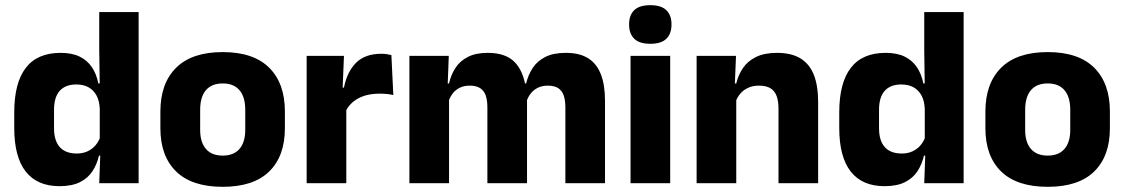

<svg xmlns="http://www.w3.org/2000/svg" viewBox="-20 -707 4336 741"><path d="M209.5 11.5Q123.5 11.5 79.2 -45Q35 -101.5 35 -213V-273.5Q35 -387 79.5 -445Q124 -503 214 -503Q258 -503 287.5 -488.5Q317 -474 334.8 -447.5Q352.5 -421 359.5 -385H401L365 -286Q364 -316.5 353 -337.5Q342 -358.5 322.2 -369.8Q302.5 -381 274.5 -381Q232.5 -381 210.5 -356.5Q188.5 -332 188.5 -283V-212.5Q188.5 -164 210.8 -139.2Q233 -114.5 276.5 -114.5Q299.5 -114.5 317.8 -123Q336 -131.5 348.8 -146.5Q361.5 -161.5 367.5 -180.5L405 -106.5H362Q354.5 -73.5 337 -46.5Q319.5 -19.5 288.5 -4Q257.5 11.5 209.5 11.5ZM515 0H363L367.5 -124.5L365 -150.5V-349.5V-371L363 -513.5V-660.5H515Z M839.5 14Q720.5 14 659.8 -45.2Q599 -104.5 599 -212V-276.5Q599 -385.5 660 -445.8Q721 -506 839.5 -506Q958 -506 1018.8 -445.8Q1079.5 -385.5 1079.5 -276.5V-212Q1079.5 -104.5 1019 -45.2Q958.5 14 839.5 14ZM839.5 -106.5Q882 -106.5 904.2 -132.2Q926.5 -158 926.5 -205.5V-283Q926.5 -333 904.2 -359Q882 -385 839.5 -385Q797 -385 774.8 -359Q752.5 -333 752.5 -283V-205.5Q752.5 -158 774.8 -132.2Q797 -106.5 839.5 -106.5Z M1313.5 -276 1271.5 -369H1307.5Q1319.5 -430 1354.2 -464.8Q1389 -499.5 1452.5 -499.5Q1463.5 -499.5 1472.8 -498Q1482 -496.5 1490.5 -494.5L1498 -340Q1487.5 -343 1473.5 -344.2Q1459.5 -345.5 1445 -345.5Q1396 -345.5 1362.5 -327.2Q1329 -309 1313.5 -276ZM1316.5 0H1163.5V-491.5H1307.5L1301 -334.5L1316.5 -332.5Z M2315 0H2162V-293Q2162 -319 2155.8 -337.8Q2149.5 -356.5 2134.8 -366.5Q2120 -376.5 2094 -376.5Q2072 -376.5 2055.5 -368.2Q2039 -360 2028 -345.8Q2017 -331.5 2011.5 -313.5L1997 -385H2010.5Q2018.5 -418 2036 -444.8Q2053.5 -471.5 2084.5 -487.2Q2115.5 -503 2164 -503Q2216.5 -503 2249.8 -482.2Q2283 -461.5 2299 -420.2Q2315 -379 2315 -317.5ZM1713 0H1560V-491.5H1712L1707 -359L1713 -354ZM2014 0H1861V-293Q1861 -319 1854.8 -337.8Q1848.5 -356.5 1833.5 -366.5Q1818.5 -376.5 1793 -376.5Q1770.5 -376.5 1754 -368.2Q1737.5 -360 1726.8 -345.8Q1716 -331.5 1710.5 -313.5L1687 -385H1713Q1720.5 -418.5 1737.8 -445Q1755 -471.5 1785.5 -487.2Q1816 -503 1862.5 -503Q1931 -503 1965.8 -467.8Q2000.5 -432.5 2009.5 -365.5Q2011 -355.5 2012.5 -341Q2014 -326.5 2014 -315Z M2566.5 0H2413.5V-491.5H2566.5ZM2490 -538Q2447 -538 2427.5 -557.8Q2408 -577.5 2408 -611V-614.5Q2408 -648 2427.5 -667.5Q2447 -687 2490 -687Q2532 -687 2551.8 -667.5Q2571.5 -648 2571.5 -614.5V-611Q2571.5 -577 2551.8 -557.5Q2532 -538 2490 -538Z M3137.5 0H2984.5V-289Q2984.5 -316 2977.5 -335.8Q2970.5 -355.5 2954 -366Q2937.5 -376.5 2909 -376.5Q2885.5 -376.5 2867.5 -368.2Q2849.5 -360 2837.2 -345.8Q2825 -331.5 2819 -313.5L2795.5 -385H2821.5Q2829.5 -418.5 2847.8 -445Q2866 -471.5 2898 -487.2Q2930 -503 2979 -503Q3034 -503 3069 -481.8Q3104 -460.5 3120.8 -418.5Q3137.5 -376.5 3137.5 -313.5ZM2821.5 0H2668.5V-491.5H2820.5L2815.5 -368.5L2821.5 -354Z M3393.5 11.5Q3307.5 11.5 3263.2 -45Q3219 -101.5 3219 -213V-273.5Q3219 -387 3263.5 -445Q3308 -503 3398 -503Q3442 -503 3471.5 -488.5Q3501 -474 3518.8 -447.5Q3536.5 -421 3543.5 -385H3585L3549 -286Q3548 -316.5 3537 -337.5Q3526 -358.5 3506.2 -369.8Q3486.5 -381 3458.5 -381Q3416.5 -381 3394.5 -356.5Q3372.5 -332 3372.5 -283V-212.5Q3372.5 -164 3394.8 -139.2Q3417 -114.5 3460.5 -114.5Q3483.5 -114.5 3501.8 -123Q3520 -131.5 3532.8 -146.5Q3545.5 -161.5 3551.5 -180.5L3589 -106.5H3546Q3538.5 -73.5 3521 -46.5Q3503.5 -19.5 3472.5 -4Q3441.5 11.5 3393.5 11.5ZM3699 0H3547L3551.5 -124.5L3549 -150.5V-349.5V-371L3547 -513.5V-660.5H3699Z M4023.5 14Q3904.5 14 3843.8 -45.2Q3783 -104.5 3783 -212V-276.5Q3783 -385.5 3844 -445.8Q3905 -506 4023.5 -506Q4142 -506 4202.8 -445.8Q4263.5 -385.5 4263.5 -276.5V-212Q4263.5 -104.5 4203 -45.2Q4142.5 14 4023.5 14ZM4023.5 -106.5Q4066 -106.5 4088.2 -132.2Q4110.5 -158 4110.5 -205.5V-283Q4110.5 -333 4088.2 -359Q4066 -385 4023.5 -385Q3981 -385 3958.8 -359Q3936.5 -333 3936.5 -283V-205.5Q3936.5 -158 3958.8 -132.2Q3981 -106.5 4023.5 -106.5Z"/></svg>

Font: Anek Devanagari Medium
Style: Bold
Weight: 700
Version: Version 1.003